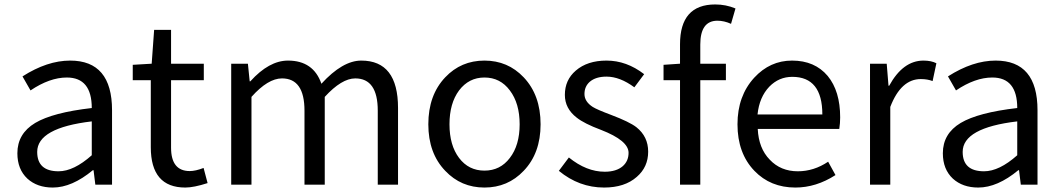

<svg xmlns="http://www.w3.org/2000/svg" viewBox="-20 -829 4759 862"><path d="M103 -27Q58 -69 58 -141Q58 -229 138 -277Q217 -324 392 -344Q392 -481 280 -481Q203 -481 117 -423L81 -486Q192 -557 295 -557Q483 -557 483 -334V0H408L400 -65H397Q303 13 217 13Q147 13 103 -27ZM392 -132V-284Q147 -255 147 -147Q147 -60 243 -60Q311 -60 392 -132Z M657 -168V-469H576V-538L661 -543L672 -695H748V-543H895V-469H748V-166Q748 -61 832 -61Q858 -61 894 -75L912 -7Q850 13 812 13Q657 13 657 -168Z M1018 -543H1093L1101 -464H1104Q1188 -557 1273 -557Q1387 -557 1423 -453Q1518 -557 1602 -557Q1767 -557 1767 -344V0H1676V-332Q1676 -477 1575 -477Q1514 -477 1438 -394V0H1347V-332Q1347 -477 1246 -477Q1183 -477 1109 -394V0H1018Z M1979 -62Q1903 -141 1903 -271Q1903 -402 1979 -482Q2050 -557 2155 -557Q2260 -557 2331 -482Q2407 -402 2407 -271Q2407 -141 2331 -62Q2260 13 2155 13Q2050 13 1979 -62ZM2269 -120Q2313 -177 2313 -271Q2313 -365 2269 -423Q2226 -481 2155 -481Q2085 -481 2041 -423Q1998 -365 1998 -271Q1998 -177 2041 -120Q2084 -63 2155 -63Q2226 -63 2269 -120Z M2489 -62 2534 -122Q2613 -58 2695 -58Q2747 -58 2776 -83Q2802 -106 2802 -143Q2802 -198 2678 -246Q2603 -274 2569 -301Q2516 -342 2516 -403Q2516 -470 2565 -512Q2617 -557 2703 -557Q2793 -557 2872 -496L2828 -437Q2763 -485 2703 -485Q2655 -485 2628 -462Q2604 -441 2604 -407Q2604 -373 2641 -349Q2660 -337 2724 -313Q2806 -282 2837 -258Q2890 -216 2890 -148Q2890 -79 2839 -35Q2785 13 2692 13Q2580 13 2489 -62Z M3262 -722Q3231 -736 3201 -736Q3124 -736 3124 -629V-543H3239V-469H3124V0H3033V-469H2959V-538L3033 -543V-630Q3033 -809 3191 -809Q3239 -809 3282 -791Z M3367 -62Q3291 -141 3291 -271Q3291 -398 3366 -480Q3437 -557 3536 -557Q3638 -557 3696 -488Q3752 -420 3752 -302Q3752 -276 3748 -250H3382Q3386 -163 3436 -112Q3485 -60 3562 -60Q3634 -60 3698 -103L3731 -43Q3644 13 3551 13Q3439 13 3367 -62ZM3672 -315Q3672 -484 3537 -484Q3477 -484 3434 -440Q3389 -393 3381 -315Z M3886 -543H3961L3969 -444H3972Q4034 -557 4126 -557Q4161 -557 4184 -545L4167 -465Q4144 -474 4114 -474Q4025 -474 3977 -349V0H3886Z M4258 -27Q4213 -69 4213 -141Q4213 -229 4293 -277Q4372 -324 4547 -344Q4547 -481 4435 -481Q4358 -481 4272 -423L4236 -486Q4347 -557 4450 -557Q4638 -557 4638 -334V0H4563L4555 -65H4552Q4458 13 4372 13Q4302 13 4258 -27ZM4547 -132V-284Q4302 -255 4302 -147Q4302 -60 4398 -60Q4466 -60 4547 -132Z"/></svg>

Font: KaiGen Gothic CN Regular
Style: Regular
Weight: 400
Designer: Ryoko NISHIZUKA  (kana & ideographs); Paul D. Hunt (Latin, Greek & Cyrillic); Wenlong ZHANG  (bopomofo); Sandoll Communi
Foundry: Adobe Systems Incorporated
Version: Version 1.002.20150501